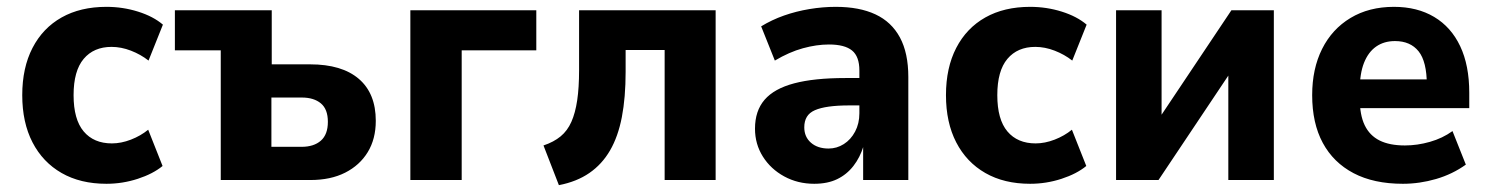

<svg xmlns="http://www.w3.org/2000/svg" viewBox="-20 -526 4355 561"><path d="M291 11Q215 11 160 -20.5Q105 -52 75 -110Q45 -168 45 -248Q45 -328 75 -386Q105 -444 160 -475Q215 -506 291 -506Q339 -506 383.5 -492Q428 -478 456 -454L414 -349Q391 -367 362.5 -378Q334 -389 306 -389Q254 -389 224.5 -354Q195 -319 195 -248Q195 -177 224.5 -142Q254 -107 307 -107Q334 -107 362.5 -118Q391 -129 413 -147L455 -41Q427 -18 382.5 -3.5Q338 11 291 11Z M625 0V-379H491V-496H774V-338H886Q979 -338 1028.5 -295.5Q1078 -253 1078 -173Q1078 -120 1054.5 -81.5Q1031 -43 988.5 -21.5Q946 0 887 0ZM773 -97H861Q897 -97 917.5 -115Q938 -133 938 -170Q938 -207 917.5 -224Q897 -241 862 -241H773Z M1179 0V-496H1547V-379H1329V0Z M1613 15 1568 -101Q1598 -111 1618 -127.5Q1638 -144 1649.5 -170Q1661 -196 1666.5 -233Q1672 -270 1672 -321V-496H2071V0H1922V-380H1808V-316Q1808 -241 1797 -184Q1786 -127 1762.5 -86.5Q1739 -46 1702 -20.5Q1665 5 1613 15Z M2359 11Q2311 11 2271.5 -10.5Q2232 -32 2209 -68.5Q2186 -105 2186 -150Q2186 -202 2214 -234.5Q2242 -267 2300.5 -282.5Q2359 -298 2450 -298H2508V-218H2462Q2427 -218 2402 -214.5Q2377 -211 2361 -204Q2345 -197 2337.5 -184.5Q2330 -172 2330 -154Q2330 -126 2349.5 -109Q2369 -92 2401 -92Q2425 -92 2445.5 -105Q2466 -118 2478.5 -141.5Q2491 -165 2491 -195V-320Q2491 -361 2469.5 -378.5Q2448 -396 2402 -396Q2366 -396 2326 -385Q2286 -374 2244 -349L2204 -449Q2235 -468 2270.5 -480.5Q2306 -493 2345 -499.5Q2384 -506 2422 -506Q2491 -506 2538 -484Q2585 -462 2609.5 -416.5Q2634 -371 2634 -301V0H2502V-99H2503Q2493 -66 2473.5 -41Q2454 -16 2426 -2.5Q2398 11 2359 11Z M2990 11Q2914 11 2859 -20.5Q2804 -52 2774 -110Q2744 -168 2744 -248Q2744 -328 2774 -386Q2804 -444 2859 -475Q2914 -506 2990 -506Q3038 -506 3082.5 -492Q3127 -478 3155 -454L3113 -349Q3090 -367 3061.5 -378Q3033 -389 3005 -389Q2953 -389 2923.5 -354Q2894 -319 2894 -248Q2894 -177 2923.5 -142Q2953 -107 3006 -107Q3033 -107 3061.5 -118Q3090 -129 3112 -147L3154 -41Q3126 -18 3081.5 -3.5Q3037 11 2990 11Z M3241 0V-496H3374V-152H3348L3578 -496H3702V0H3569V-344H3595L3365 0Z M4079 11Q3994 11 3935 -20Q3876 -51 3845 -108.5Q3814 -166 3814 -248Q3814 -325 3843 -383Q3872 -441 3926 -473.5Q3980 -506 4053 -506Q4121 -506 4170.5 -476.5Q4220 -447 4246.5 -391Q4273 -335 4273 -255V-210H3935V-294H4163L4149 -278Q4149 -346 4125 -376Q4101 -406 4056 -406Q4024 -406 4001 -390Q3978 -374 3965.5 -342.5Q3953 -311 3953 -263V-239Q3953 -190 3967.5 -160Q3982 -130 4011 -115.5Q4040 -101 4085 -101Q4121 -101 4158 -111.5Q4195 -122 4224 -143L4263 -45Q4224 -17 4176 -3Q4128 11 4079 11Z"/></svg>

Font: Nunito Sans 10pt SemiCondensed ExtraBold
Style: Regular
Weight: 800
Width: 4
Designer: Vernon Adams
Foundry: Vernon Adams
Version: Version 3.101;gftools[0.9.27]